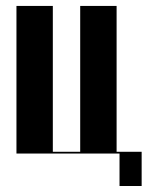

<svg xmlns="http://www.w3.org/2000/svg" viewBox="-20 -515 495 644"><path d="M35.2 0V-495.1H157.2V-5.9H249V-495.1H371.1V-5.9H455.1V108.9H380.9V0Z"/></svg>

Font: Moniqa Black Display
Style: Regular
Weight: 900
Designer: Rajesh Rajput
Foundry: Rajesh Rajput
Version: Version 1.000